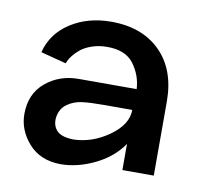

<svg xmlns="http://www.w3.org/2000/svg" viewBox="-56 -467 577 542"><g transform="rotate(10 232.5 -196.5)"><path d="M222 -407Q311 -407 363 -355Q415 -303 415 -212V0H325V-75Q297 -34 247.5 -10Q198 14 149 14Q91 13 58 -24.5Q25 -62 25 -108Q25 -166 64.5 -199Q104 -232 159 -232H325Q323 -271 299.5 -303Q276 -335 223 -335Q199 -335 179 -328Q159 -321 147.5 -311.5Q136 -302 128.5 -292.5Q121 -283 118 -276L115 -269L42 -288Q56 -343 105.5 -375Q155 -407 222 -407ZM173 -61Q227 -62 275 -96Q323 -130 323 -172H243Q202 -172 179 -169Q156 -166 137.5 -153Q119 -140 115 -115Q112 -92 125 -77Q138 -62 173 -61Z"/></g></svg>

Font: MB Grotesk
Style: Regular
Weight: 400
Designer: Nawras Khrais
Foundry: Nawras Khrais
Version: Version 1.000;PS 001.000;hotconv 1.0.88;makeotf.lib2.5.64775